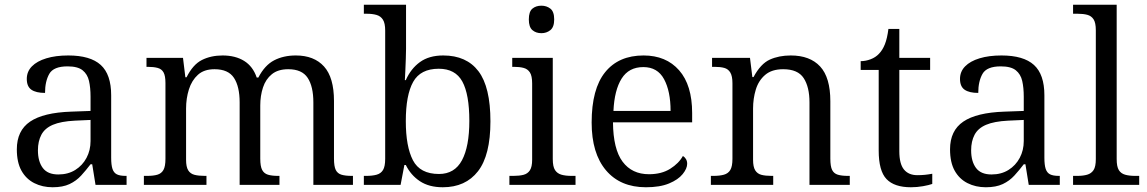

<svg xmlns="http://www.w3.org/2000/svg" viewBox="-20 -780 4839 810"><path d="M202 10Q159 10 124.5 -7.5Q90 -25 70.5 -60Q51 -95 51 -150Q51 -229 107 -267Q163 -305 280 -309L362 -312V-372Q362 -410 355.5 -438.5Q349 -467 328.5 -483.5Q308 -500 265 -500Q206 -500 188 -468.5Q170 -437 170 -388Q132 -388 112.5 -401.5Q93 -415 93 -447Q93 -478 114.5 -500Q136 -522 175.5 -534Q215 -546 268 -546Q361 -546 405 -506Q449 -466 449 -378V-115Q449 -84 454.5 -67.5Q460 -51 473 -44.5Q486 -38 510 -38H514V0H383L369 -87H362Q343 -62 322.5 -39.5Q302 -17 273.5 -3.5Q245 10 202 10ZM226 -44Q267 -44 297.5 -63Q328 -82 345 -114Q362 -146 362 -185V-274L296 -271Q237 -268 203 -253.5Q169 -239 154.5 -211.5Q140 -184 140 -146Q140 -99 160.5 -71.5Q181 -44 226 -44Z M587 0V-38H601Q627 -38 644 -43Q661 -48 669.5 -63Q678 -78 678 -110V-430Q678 -460 670 -474.5Q662 -489 645 -493.5Q628 -498 604 -498H598V-536H752L762 -454H767Q794 -508 832 -527Q870 -546 919 -546Q973 -546 1010 -523Q1047 -500 1063 -453H1070Q1097 -505 1136.5 -525.5Q1176 -546 1228 -546Q1305 -546 1347 -499.5Q1389 -453 1389 -354V-111Q1389 -78 1396.5 -63Q1404 -48 1420.5 -43Q1437 -38 1464 -38H1469V0H1302V-348Q1302 -415 1278 -451.5Q1254 -488 1196 -488Q1153 -488 1127 -467Q1101 -446 1089.5 -411Q1078 -376 1078 -335V-111Q1078 -78 1086 -63Q1094 -48 1110.5 -43Q1127 -38 1153 -38H1159V0H991V-348Q991 -415 967 -451.5Q943 -488 885 -488Q841 -488 815 -464.5Q789 -441 777 -403Q765 -365 765 -322V-106Q765 -76 774 -61.5Q783 -47 800.5 -42.5Q818 -38 844 -38H851V0Z M1848 10Q1790 10 1751.5 -15.5Q1713 -41 1692 -84H1686L1670 0H1515V-38H1525Q1551 -38 1569 -43Q1587 -48 1596 -63Q1605 -78 1605 -110V-651Q1605 -682 1595.5 -697Q1586 -712 1568.5 -717Q1551 -722 1528 -722H1515V-760H1693V-574Q1693 -557 1692 -531.5Q1691 -506 1690 -481Q1689 -456 1688 -442H1692Q1713 -490 1751.5 -518Q1790 -546 1850 -546Q1948 -546 1998.5 -479.5Q2049 -413 2049 -268Q2049 -125 1996.5 -57.5Q1944 10 1848 10ZM1832 -46Q1898 -46 1929 -104Q1960 -162 1960 -270Q1960 -382 1930.5 -436Q1901 -490 1831 -490Q1754 -490 1723 -434.5Q1692 -379 1692 -269Q1692 -162 1722 -104Q1752 -46 1832 -46Z M2129 0V-38H2146Q2171 -38 2188.5 -42.5Q2206 -47 2215.5 -61.5Q2225 -76 2225 -106V-428Q2225 -460 2215.5 -474.5Q2206 -489 2189 -493.5Q2172 -498 2149 -498H2141V-536H2312V-109Q2312 -77 2321.5 -62.5Q2331 -48 2348.5 -43Q2366 -38 2391 -38H2408V0ZM2264 -640Q2241 -640 2226 -653Q2211 -666 2211 -698Q2211 -731 2226 -743.5Q2241 -756 2264 -756Q2286 -756 2302 -743.5Q2318 -731 2318 -698Q2318 -666 2302 -653Q2286 -640 2264 -640Z M2705 10Q2597 10 2536.5 -61.5Q2476 -133 2476 -263Q2476 -405 2533 -475.5Q2590 -546 2695 -546Q2790 -546 2845 -483.5Q2900 -421 2900 -303V-264H2566Q2567 -151 2606.5 -98Q2646 -45 2718 -45Q2771 -45 2807.5 -68Q2844 -91 2861 -122Q2868 -118 2873.5 -109.5Q2879 -101 2879 -89Q2879 -69 2860 -45.5Q2841 -22 2802.5 -6Q2764 10 2705 10ZM2809 -312Q2809 -395 2781.5 -446Q2754 -497 2694 -497Q2633 -497 2602.5 -448.5Q2572 -400 2568 -312Z M2979 0V-38H2990Q3016 -38 3034 -43Q3052 -48 3061 -63Q3070 -78 3070 -110V-429Q3070 -459 3061 -474Q3052 -489 3035.5 -493.5Q3019 -498 2995 -498H2984V-536H3144L3154 -455H3159Q3189 -511 3227.5 -528.5Q3266 -546 3316 -546Q3397 -546 3440 -499.5Q3483 -453 3483 -353V-111Q3483 -78 3490.5 -63Q3498 -48 3514.5 -43Q3531 -38 3557 -38H3565V0H3395V-348Q3395 -413 3370.5 -450.5Q3346 -488 3284 -488Q3236 -488 3208 -464Q3180 -440 3168.5 -402Q3157 -364 3157 -322V-106Q3157 -76 3166 -61.5Q3175 -47 3192 -42.5Q3209 -38 3235 -38H3242V0Z M3823 10Q3753 10 3720 -24.5Q3687 -59 3687 -145V-485H3611V-522Q3632 -522 3653 -530Q3674 -538 3688 -553Q3703 -568 3713 -593Q3723 -618 3728 -658H3774V-536H3904V-485H3774V-142Q3774 -89 3793.5 -65Q3813 -41 3850 -41Q3867 -41 3882 -42.5Q3897 -44 3913 -47V-4Q3899 1 3874 5.5Q3849 10 3823 10Z M4139 10Q4096 10 4061.5 -7.5Q4027 -25 4007.5 -60Q3988 -95 3988 -150Q3988 -229 4044 -267Q4100 -305 4217 -309L4299 -312V-372Q4299 -410 4292.5 -438.5Q4286 -467 4265.5 -483.5Q4245 -500 4202 -500Q4143 -500 4125 -468.5Q4107 -437 4107 -388Q4069 -388 4049.5 -401.5Q4030 -415 4030 -447Q4030 -478 4051.5 -500Q4073 -522 4112.5 -534Q4152 -546 4205 -546Q4298 -546 4342 -506Q4386 -466 4386 -378V-115Q4386 -84 4391.5 -67.5Q4397 -51 4410 -44.5Q4423 -38 4447 -38H4451V0H4320L4306 -87H4299Q4280 -62 4259.5 -39.5Q4239 -17 4210.5 -3.5Q4182 10 4139 10ZM4163 -44Q4204 -44 4234.5 -63Q4265 -82 4282 -114Q4299 -146 4299 -185V-274L4233 -271Q4174 -268 4140 -253.5Q4106 -239 4091.5 -211.5Q4077 -184 4077 -146Q4077 -99 4097.5 -71.5Q4118 -44 4163 -44Z M4507 0V-38H4525Q4549 -38 4566.5 -43Q4584 -48 4593.5 -62.5Q4603 -77 4603 -109V-652Q4603 -684 4593.5 -698.5Q4584 -713 4567 -717.5Q4550 -722 4527 -722H4507V-760H4691V-109Q4691 -77 4700 -62.5Q4709 -48 4726.5 -43Q4744 -38 4769 -38H4786V0Z"/></svg>

Font: Noto Serif Hentaigana EL
Style: Regular
Weight: 400
Designer: Kazuhiro Yamada
Foundry: nipponia
Version: Version 1.000